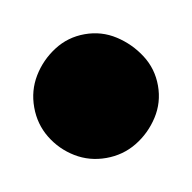

<svg xmlns="http://www.w3.org/2000/svg" viewBox="-45 -286 191 191"><g transform="rotate(-10 50.5 -190.5)"><path d="M-12 -190Q-12 -173 -3.5 -159Q5 -145 19 -136.5Q33 -128 50 -128Q67 -128 81 -136.5Q95 -145 104 -159Q113 -173 113 -190Q113 -207 104 -221Q95 -235 81 -244Q67 -253 50 -253Q33 -253 19 -244Q5 -235 -3.5 -221Q-12 -207 -12 -190Z"/></g></svg>

Font: Linefont Medium
Style: Regular
Weight: 500
Monospace: yes
Version: Version 3.002;gftools[0.9.33]